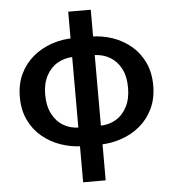

<svg xmlns="http://www.w3.org/2000/svg" viewBox="-60 -762 922 1018"><g transform="rotate(-5 401.5 -253.0)"><path d="M355 10Q296 9 240.5 -10Q185 -29 141 -65.5Q97 -102 71.5 -155.5Q46 -209 46 -278Q46 -347 71.5 -400.5Q97 -454 141 -490.5Q185 -527 240.5 -546Q296 -565 355 -565L348 -466Q300 -465 262.5 -443Q225 -421 203 -379.5Q181 -338 181 -278Q181 -219 203 -176.5Q225 -134 262.5 -112Q300 -90 348 -90ZM447 10 455 -90Q503 -90 540.5 -112Q578 -134 600 -176.5Q622 -219 622 -278Q622 -338 600.5 -379.5Q579 -421 541.5 -443Q504 -465 455 -466L447 -565Q508 -565 563.5 -546Q619 -527 662.5 -490.5Q706 -454 731 -400.5Q756 -347 756 -278Q756 -209 730.5 -155.5Q705 -102 661.5 -65.5Q618 -29 562.5 -10Q507 9 447 10ZM341 201V-707H461V201Z"/></g></svg>

Font: Noto Sans HK SemiBold
Style: Regular
Weight: 600
Version: Version 2.004-H2;hotconv 1.0.118;makeotfexe 2.5.65603